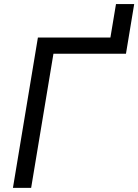

<svg xmlns="http://www.w3.org/2000/svg" viewBox="-20 -909 669 929"><path d="M42.6 0 163.4 -727.3H514.2L541.2 -889.2H629.3L589.5 -649.1H238.6L130.7 0Z"/></svg>

Font: Inter UI
Style: Italic
Weight: 400
Italic angle: -9.39999°
Designer: Rasmus Andersson
Foundry: rsms
Version: 3.2;8d6f07862